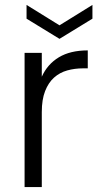

<svg xmlns="http://www.w3.org/2000/svg" viewBox="-20 -761 402 781"><path d="M150 0H80V-546H150V-449Q173 -500 219.5 -528Q266 -556 337 -556V-483H318Q284 -483 253.5 -474.5Q223 -466 200 -445.5Q177 -425 163.5 -390.5Q150 -356 150 -305ZM356 -741V-685L222 -603L88 -685V-741L222 -658Z"/></svg>

Font: SVN-Poppins Light
Style: Regular
Weight: 300
Designer: Ninad Kale (Devanagari), Jonny Pinhorn (Latin)
Foundry: Indian Type Foundry
Version: Version 3.002 2017; ttfautohint (v1.8.3)